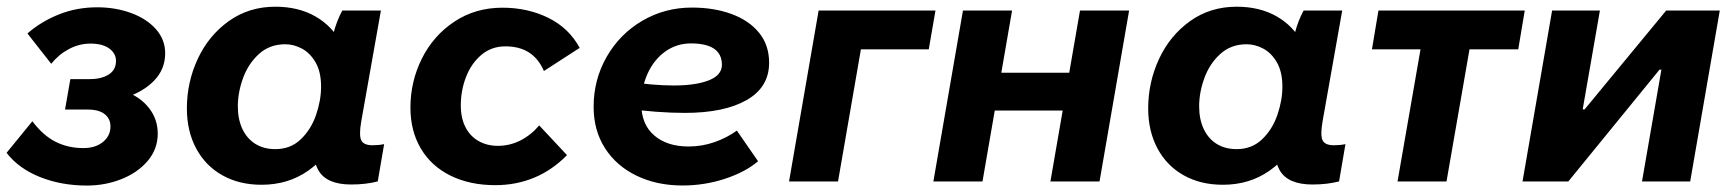

<svg xmlns="http://www.w3.org/2000/svg" viewBox="-29 -552 5273 584"><path d="M-9 -87.2 69.4 -183.2Q102.2 -139.8 140.2 -120.7Q178.2 -101.6 224.6 -101.6Q261.4 -101.6 284.2 -120.2Q307 -138.8 307 -167.4Q307 -190.8 289.4 -204.8Q271.8 -218.8 237.6 -218.8H168.8L185 -311.4H244.8Q279.6 -311.4 301.7 -325.4Q323.8 -339.4 323.8 -366.8Q323.8 -389.4 303.4 -404.4Q283 -419.4 245.8 -419.4Q212.2 -419.4 180.9 -402.9Q149.6 -386.4 126.8 -358L54.4 -450.2Q96.8 -487 150.8 -508.4Q204.8 -529.8 266.8 -529.8Q322 -529.8 369.5 -512.5Q417 -495.2 445.2 -463.4Q473.4 -431.6 473.4 -390Q473.4 -342.2 440.6 -307.6Q407.8 -273 350.8 -254.4L351.2 -274.6Q398.4 -256.8 424.6 -222.9Q450.8 -189 450.8 -145.6Q450.8 -98.8 420.5 -62.9Q390.2 -27 340.6 -7.3Q291 12.4 235.6 12.4Q157.6 12.4 92.7 -13.5Q27.8 -39.4 -9 -87.2Z M929.2 -166.6 948.4 -165.2 980.2 -430.8Q982.4 -438.8 985.2 -450.2Q995.2 -489 1012.2 -520H1129.6L1069.8 -182.8Q1062.6 -141.4 1069.6 -125.8Q1076.6 -110.2 1104.2 -110.2Q1123.6 -110.2 1139.4 -113.6L1120 -0.2Q1084 9.2 1038.8 9.2Q964 9.2 939.1 -34.6Q914.2 -78.4 929.2 -166.6ZM1035.8 -302.2Q1035.8 -219 1002.6 -147.3Q969.4 -75.6 908.4 -32.8Q847.4 10 766.6 10Q698.6 10 647.1 -19Q595.6 -48 567.5 -100.8Q539.4 -153.6 539.4 -222.2Q539.4 -301.8 572.5 -372.9Q605.6 -444 666.9 -487.8Q728.2 -531.6 808.4 -531.6Q878.4 -531.6 929.9 -502.3Q981.4 -473 1008.6 -420.7Q1035.8 -368.4 1035.8 -302.2ZM694.4 -228.8Q694.4 -189.2 708.3 -159.7Q722.2 -130.2 747.8 -114.3Q773.4 -98.4 808.6 -98.4Q854.8 -98.4 886.1 -128.5Q917.4 -158.6 932.5 -202.9Q947.6 -247.2 947.6 -288.4Q947.6 -333.2 931 -362Q914.4 -390.8 889.5 -404.1Q864.6 -417.4 838.8 -417.4Q791.4 -417.4 758.9 -388Q726.4 -358.6 710.4 -314.8Q694.4 -271 694.4 -228.8Z M1219.4 -224.8Q1219.4 -303.8 1254.1 -373.6Q1288.8 -443.4 1352.8 -486Q1416.8 -528.6 1499.2 -528.6Q1576 -528.6 1638.7 -497.8Q1701.4 -467 1734.2 -406.4L1625.4 -336Q1609.4 -373.2 1580.4 -392.1Q1551.4 -411 1508.2 -411Q1465.8 -411 1435.1 -385Q1404.4 -359 1388.5 -317.9Q1372.6 -276.8 1372.6 -231.2Q1372.6 -192.4 1387 -164.8Q1401.4 -137.2 1427 -122.8Q1452.6 -108.4 1485.2 -108.4Q1522 -108.4 1554.4 -125Q1586.8 -141.6 1611 -170.6L1695.6 -80.2Q1651 -34.6 1596.1 -11.7Q1541.2 11.2 1477.4 11.2Q1400 11.2 1341.3 -17.8Q1282.6 -46.8 1251 -100.3Q1219.4 -153.8 1219.4 -224.8Z M1776.6 -227.2Q1776.6 -309.8 1816.4 -379.3Q1856.2 -448.8 1924.8 -488.9Q1993.4 -529 2075.6 -529Q2142.4 -529 2195.8 -509.5Q2249.2 -490 2279.8 -452.4Q2310.4 -414.8 2310.4 -361.2Q2310.4 -286.6 2242 -247.6Q2173.6 -208.6 2053.8 -208.6Q1971.4 -208.6 1864.2 -223L1876.4 -304.2Q1957 -292 2020.6 -292Q2087 -292 2126.9 -307.6Q2166.8 -323.2 2166.8 -355.2Q2166.8 -377 2156 -391.5Q2145.2 -406 2124 -413Q2102.8 -420 2073.2 -420Q2029.2 -420 1994.7 -395.4Q1960.2 -370.8 1940.9 -328.4Q1921.6 -286 1921.6 -235.8Q1921.6 -174 1960.8 -140.2Q2000 -106.4 2065.6 -106.4Q2106.2 -106.4 2144.3 -119.7Q2182.4 -133 2212.2 -154.8L2276.8 -61.6Q2238.2 -28.6 2176.1 -8.2Q2114 12.2 2046.8 12.2Q1968.8 12.2 1907.2 -17.6Q1845.6 -47.4 1811.1 -101.4Q1776.6 -155.4 1776.6 -227.2Z M2461 -520H2816.4L2796 -402H2589.6L2520 0H2371Z M3405.4 -520 3315.4 0H3166L3256 -520ZM2810 0 2900 -520H3049.4L2959.4 0ZM2933.2 -215.8 2953 -330.8H3285.4L3265 -215.8Z M3853.2 -166.6 3872.4 -165.2 3904.2 -430.8Q3906.4 -438.8 3909.2 -450.2Q3919.2 -489 3936.2 -520H4053.6L3993.8 -182.8Q3986.6 -141.4 3993.6 -125.8Q4000.6 -110.2 4028.2 -110.2Q4047.6 -110.2 4063.4 -113.6L4044 -0.2Q4008 9.2 3962.8 9.2Q3888 9.2 3863.1 -34.6Q3838.2 -78.4 3853.2 -166.6ZM3959.8 -302.2Q3959.8 -219 3926.6 -147.3Q3893.4 -75.6 3832.4 -32.8Q3771.4 10 3690.6 10Q3622.6 10 3571.1 -19Q3519.6 -48 3491.5 -100.8Q3463.4 -153.6 3463.4 -222.2Q3463.4 -301.8 3496.5 -372.9Q3529.6 -444 3590.9 -487.8Q3652.2 -531.6 3732.4 -531.6Q3802.4 -531.6 3853.9 -502.3Q3905.4 -473 3932.6 -420.7Q3959.8 -368.4 3959.8 -302.2ZM3618.4 -228.8Q3618.4 -189.2 3632.3 -159.7Q3646.2 -130.2 3671.8 -114.3Q3697.4 -98.4 3732.6 -98.4Q3778.8 -98.4 3810.1 -128.5Q3841.4 -158.6 3856.5 -202.9Q3871.6 -247.2 3871.6 -288.4Q3871.6 -333.2 3855 -362Q3838.4 -390.8 3813.5 -404.1Q3788.6 -417.4 3762.8 -417.4Q3715.4 -417.4 3682.9 -388Q3650.4 -358.6 3634.4 -314.8Q3618.4 -271 3618.4 -228.8Z M4163.8 -520H4608.8L4589 -402H4144ZM4370.8 0H4221.8L4298.6 -441.4H4447.6Z M4692 -520H4837.4L4785 -219.2H4790.8L5039 -520H5202L5112 0H4965.4L5024.4 -340H5018.6L4741.2 0H4602Z"/></svg>

Font: Fixel Italic Variable Display Thin
Style: Italic
Weight: 100
Italic angle: -10°
Designer: AlfaBravo + MacPaw
Foundry: Kyrylo Tkachov, Marchela Mozhyna, Serhii Makarenko, Maria Weinstein, Zakhar Kryvoshyya
Version: Version 1.210;Glyphs 3.2 (3217)